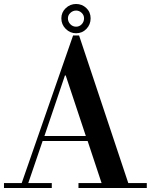

<svg xmlns="http://www.w3.org/2000/svg" viewBox="-36 -944 757 964"><path d="M-16 -25H73L331 -766H361L608 -25H701V0H358V-25H474L404 -236H178L106 -25H224V0H-16ZM290 -565 187 -261H395L294 -565ZM346 -777Q316 -777 294 -799Q272 -821 272 -852Q272 -882 294 -903Q316 -924 346 -924Q376 -924 397.5 -903.5Q419 -883 419 -852Q419 -821 398 -799Q377 -777 346 -777ZM346 -891Q330 -891 317.5 -879.5Q305 -868 305 -852Q305 -835 317 -822.5Q329 -810 346 -810Q363 -810 374.5 -822.5Q386 -835 386 -852Q386 -868 374 -879.5Q362 -891 346 -891Z"/></svg>

Font: Libre Bodoni
Style: Regular
Weight: 400
Designer: Pablo Impallari, Rodrigo Fuenzalida
Foundry: Pablo Impallari, Rodrigo Fuenzalida
Version: Version 1.001; ttfautohint (v1.5.65-e2d9)